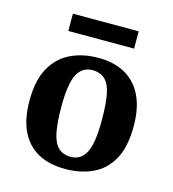

<svg xmlns="http://www.w3.org/2000/svg" viewBox="-91 -644 657 730"><g transform="rotate(15 237.5 -279.0)"><path d="M318 -205Q318 -265 311 -304Q304 -343 285.5 -361.5Q267 -380 235 -380Q195 -380 175.5 -343Q156 -306 156 -216Q156 -155 163.5 -116Q171 -77 189.5 -58.5Q208 -40 240 -40Q279 -40 298.5 -77Q318 -114 318 -205ZM33 -206Q33 -287 61 -336.5Q89 -386 137 -408.5Q185 -431 244 -431Q308 -431 351.5 -406Q395 -381 418 -333Q441 -285 441 -214Q441 -132 413.5 -83Q386 -34 338.5 -12Q291 10 231 10Q167 10 123 -14.5Q79 -39 56 -87Q33 -135 33 -206ZM107 -568H366V-500H107Z"/></g></svg>

Font: Rasa SemiBold
Style: Regular
Weight: 600
Designer: Anna Giedrys (Yrsa+Rasa design), David Brezina (Yrsa art-direction, Rasa art-direction, design)
Foundry: Rosetta Type Foundry
Version: Version 2.004